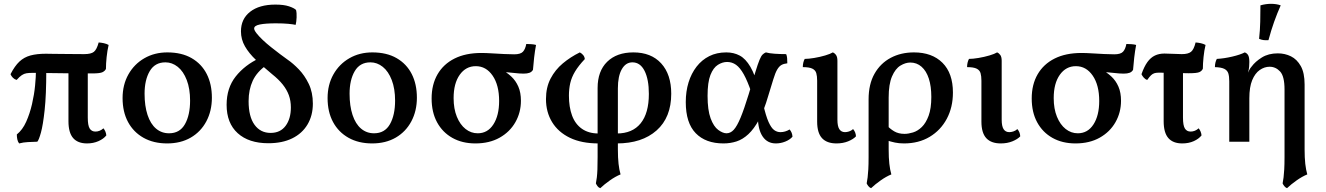

<svg xmlns="http://www.w3.org/2000/svg" viewBox="-20 -741 6933 1004"><path d="M67 -323Q56 -326 47.5 -334.5Q39 -343 35 -353Q57 -396 81.5 -419Q106 -442 139.5 -451Q173 -460 220 -460Q232 -460 251 -459.5Q270 -459 295.5 -459Q321 -459 352.5 -458.5Q384 -458 420 -458Q456 -458 471 -470Q486 -482 496 -519Q510 -518 523.5 -515Q537 -512 548 -506Q541 -476 537.5 -442Q534 -408 534 -381Q530 -371 517 -364Q504 -357 462 -357Q353 -357 274 -358.5Q195 -360 152 -360Q132 -360 119 -358Q106 -356 94 -348Q82 -340 67 -323ZM80 9Q73 0 70.5 -12.5Q68 -25 68 -38Q98 -62 117 -104.5Q136 -147 147.5 -197Q159 -247 163.5 -294Q168 -341 168 -373L222 -372Q222 -245 213.5 -166Q205 -87 194 -47.5Q183 -8 175 0Q149 1 126 2Q103 3 80 9ZM435 9Q387 9 362.5 -19Q338 -47 338 -107V-381H439V-126Q439 -85 449 -69Q459 -53 479 -53Q502 -53 521 -70Q534 -54 536 -33Q522 -15 495 -3Q468 9 435 9Z M854 9Q783 9 730.5 -20.5Q678 -50 649.5 -103Q621 -156 621 -228Q621 -298 651.5 -352Q682 -406 735 -436.5Q788 -467 855 -467Q930 -467 982 -437Q1034 -407 1061 -354Q1088 -301 1088 -230Q1088 -161 1059 -106.5Q1030 -52 977.5 -21.5Q925 9 854 9ZM864 -44Q920 -44 947 -91.5Q974 -139 974 -215Q974 -277 956.5 -322.5Q939 -368 909.5 -391.5Q880 -415 845 -415Q790 -415 763 -369Q736 -323 736 -251Q736 -187 751.5 -140Q767 -93 796 -68.5Q825 -44 864 -44Z M1383 8Q1281 8 1223 -44.5Q1165 -97 1165 -193Q1165 -281 1212.5 -341Q1260 -401 1337 -437L1374 -401Q1323 -365 1301.5 -318.5Q1280 -272 1280 -212Q1280 -131 1311 -88.5Q1342 -46 1395 -46Q1446 -46 1473.5 -83Q1501 -120 1501 -179Q1501 -214 1490.5 -243Q1480 -272 1458.5 -299Q1437 -326 1403 -353Q1355 -393 1318.5 -427.5Q1282 -462 1261 -498.5Q1240 -535 1240 -577Q1240 -642 1288 -679.5Q1336 -717 1420 -717Q1464 -717 1491 -708Q1518 -699 1528 -689Q1532 -674 1531 -650Q1530 -626 1526 -611Q1513 -614 1487 -616.5Q1461 -619 1422 -619Q1369 -619 1339 -613Q1309 -607 1309 -592Q1309 -583 1321.5 -567Q1334 -551 1354 -532Q1374 -513 1398 -494Q1422 -475 1444.5 -458Q1467 -441 1484 -429Q1512 -410 1542.5 -378.5Q1573 -347 1594.5 -302.5Q1616 -258 1616 -199Q1616 -137 1588 -90Q1560 -43 1508 -17.5Q1456 8 1383 8Z M1926 9Q1855 9 1802.5 -20.5Q1750 -50 1721.5 -103Q1693 -156 1693 -228Q1693 -298 1723.5 -352Q1754 -406 1807 -436.5Q1860 -467 1927 -467Q2002 -467 2054 -437Q2106 -407 2133 -354Q2160 -301 2160 -230Q2160 -161 2131 -106.5Q2102 -52 2049.5 -21.5Q1997 9 1926 9ZM1936 -44Q1992 -44 2019 -91.5Q2046 -139 2046 -215Q2046 -277 2028.5 -322.5Q2011 -368 1981.5 -391.5Q1952 -415 1917 -415Q1862 -415 1835 -369Q1808 -323 1808 -251Q1808 -187 1823.5 -140Q1839 -93 1868 -68.5Q1897 -44 1936 -44Z M2466 9Q2397 9 2345.5 -20Q2294 -49 2265.5 -101.5Q2237 -154 2237 -226Q2237 -299 2268 -352.5Q2299 -406 2357 -435Q2415 -464 2497 -464Q2521 -464 2552.5 -462Q2584 -460 2615.5 -458.5Q2647 -457 2669 -457Q2702 -457 2714.5 -470.5Q2727 -484 2732 -511Q2744 -511 2758.5 -510Q2773 -509 2783 -506Q2777 -474 2773 -439.5Q2769 -405 2767 -376Q2761 -365 2749 -360.5Q2737 -356 2718 -356Q2697 -356 2668 -359.5Q2639 -363 2597 -365L2600 -378Q2630 -363 2653.5 -341Q2677 -319 2690.5 -288Q2704 -257 2704 -214Q2704 -153 2675 -102Q2646 -51 2592.5 -21Q2539 9 2466 9ZM2478 -44Q2530 -44 2560 -90.5Q2590 -137 2590 -213Q2590 -296 2556 -345.5Q2522 -395 2468 -395Q2416 -395 2384 -350Q2352 -305 2352 -228Q2352 -172 2369 -130.5Q2386 -89 2414.5 -66.5Q2443 -44 2478 -44Z M3119 243Q3110 240 3104.5 232.5Q3099 225 3096 218Q3099 203 3101 186.5Q3103 170 3104 145Q3105 120 3105 80V-281Q3105 -369 3155 -418Q3205 -467 3292 -467Q3385 -467 3437.5 -409.5Q3490 -352 3490 -251Q3490 -127 3413.5 -59Q3337 9 3205 9V-43Q3287 -43 3330 -96Q3373 -149 3373 -250Q3373 -326 3350.5 -370.5Q3328 -415 3287 -415Q3252 -415 3231.5 -379Q3211 -343 3211 -279V40Q3211 84 3214.5 115.5Q3218 147 3225 171Q3198 182 3169 202.5Q3140 223 3119 243ZM3110 9Q3021 9 2960 -20.5Q2899 -50 2867 -102.5Q2835 -155 2835 -223Q2835 -284 2859 -330Q2883 -376 2923 -409.5Q2963 -443 3012 -467Q3022 -462 3029.5 -453Q3037 -444 3038 -432Q3005 -397 2987 -367Q2969 -337 2962 -306.5Q2955 -276 2955 -241Q2955 -181 2971.5 -136.5Q2988 -92 3023 -67.5Q3058 -43 3110 -43Z M3763 9Q3670 9 3618 -44.5Q3566 -98 3566 -207Q3566 -263 3580.5 -310Q3595 -357 3622.5 -392.5Q3650 -428 3689 -447.5Q3728 -467 3778 -467Q3817 -467 3848 -450.5Q3879 -434 3904 -391.5Q3929 -349 3950 -269L3909 -258Q3889 -317 3869.5 -352Q3850 -387 3829 -402Q3808 -417 3782 -417Q3758 -417 3734 -402Q3710 -387 3695 -349Q3680 -311 3680 -240Q3680 -165 3696 -122Q3712 -79 3736 -61.5Q3760 -44 3779 -44Q3800 -44 3817 -62.5Q3834 -81 3852.5 -125.5Q3871 -170 3895 -248Q3917 -322 3930 -364.5Q3943 -407 3951.5 -427.5Q3960 -448 3967.5 -455.5Q3975 -463 3985 -467Q4002 -462 4031 -460Q4060 -458 4091 -458Q4095 -449 4096 -437Q4097 -425 4097 -410Q4078 -408 4066 -401Q4054 -394 4044 -377Q4034 -360 4024 -327Q4014 -294 3997 -239Q3975 -163 3949 -115Q3923 -67 3893.5 -39.5Q3864 -12 3831.5 -1.5Q3799 9 3763 9ZM4037 9Q3993 9 3968.5 -26.5Q3944 -62 3943 -127L3971 -195Q3985 -134 3999 -103Q4013 -72 4028 -61Q4043 -50 4061 -50Q4086 -50 4109 -64Q4123 -48 4124 -26Q4110 -10 4086 -0.5Q4062 9 4037 9Z M4354 9Q4304 9 4278.5 -18.5Q4253 -46 4253 -105V-319Q4253 -343 4248.5 -358.5Q4244 -374 4228 -382Q4212 -390 4178 -390Q4178 -402 4180.5 -413Q4183 -424 4188 -433Q4208 -433 4238 -438Q4268 -443 4295 -451Q4322 -459 4335 -467Q4345 -463 4352 -453Q4359 -443 4359 -423V-115Q4359 -81 4369 -65.5Q4379 -50 4399 -50Q4408 -50 4419.5 -53.5Q4431 -57 4441 -66Q4455 -50 4456 -28Q4442 -13 4415 -2Q4388 9 4354 9Z M4759 -467Q4854 -467 4908.5 -412.5Q4963 -358 4963 -257Q4963 -180 4931 -120Q4899 -60 4841.5 -25.5Q4784 9 4707 9Q4681 9 4660 4.5Q4639 0 4614 -8V-89Q4633 -68 4655.5 -54.5Q4678 -41 4710 -41Q4730 -41 4754.5 -48.5Q4779 -56 4800.5 -77Q4822 -98 4836 -136Q4850 -174 4850 -234Q4850 -290 4837 -330Q4824 -370 4799 -392Q4774 -414 4740 -414Q4715 -414 4688.5 -398Q4662 -382 4644.5 -341.5Q4627 -301 4627 -231V40Q4627 84 4630.5 115.5Q4634 147 4641 171Q4614 182 4585 202.5Q4556 223 4535 243Q4527 240 4521 232.5Q4515 225 4512 218Q4515 203 4517 186.5Q4519 170 4520.5 145Q4522 120 4522 80V-221Q4522 -301 4553 -355.5Q4584 -410 4637.5 -438.5Q4691 -467 4759 -467Z M5213 9Q5163 9 5137.5 -18.5Q5112 -46 5112 -105V-319Q5112 -343 5107.5 -358.5Q5103 -374 5087 -382Q5071 -390 5037 -390Q5037 -402 5039.5 -413Q5042 -424 5047 -433Q5067 -433 5097 -438Q5127 -443 5154 -451Q5181 -459 5194 -467Q5204 -463 5211 -453Q5218 -443 5218 -423V-115Q5218 -81 5228 -65.5Q5238 -50 5258 -50Q5267 -50 5278.5 -53.5Q5290 -57 5300 -66Q5314 -50 5315 -28Q5301 -13 5274 -2Q5247 9 5213 9Z M5604 9Q5535 9 5483.5 -20Q5432 -49 5403.5 -101.5Q5375 -154 5375 -226Q5375 -299 5406 -352.5Q5437 -406 5495 -435Q5553 -464 5635 -464Q5659 -464 5690.5 -462Q5722 -460 5753.5 -458.5Q5785 -457 5807 -457Q5840 -457 5852.5 -470.5Q5865 -484 5870 -511Q5882 -511 5896.5 -510Q5911 -509 5921 -506Q5915 -474 5911 -439.5Q5907 -405 5905 -376Q5899 -365 5887 -360.5Q5875 -356 5856 -356Q5835 -356 5806 -359.5Q5777 -363 5735 -365L5738 -378Q5768 -363 5791.5 -341Q5815 -319 5828.5 -288Q5842 -257 5842 -214Q5842 -153 5813 -102Q5784 -51 5730.5 -21Q5677 9 5604 9ZM5616 -44Q5668 -44 5698 -90.5Q5728 -137 5728 -213Q5728 -296 5694 -345.5Q5660 -395 5606 -395Q5554 -395 5522 -350Q5490 -305 5490 -228Q5490 -172 5507 -130.5Q5524 -89 5552.5 -66.5Q5581 -44 5616 -44Z M5979 -323Q5969 -326 5961 -335Q5953 -344 5949 -353Q5963 -393 5980 -416.5Q5997 -440 6019 -450.5Q6041 -461 6069 -461Q6092 -461 6115 -459.5Q6138 -458 6160 -458Q6193 -458 6208 -470Q6223 -482 6232 -519Q6246 -518 6259.5 -515Q6273 -512 6284 -506Q6277 -477 6273.5 -442.5Q6270 -408 6270 -382Q6265 -370 6252 -364Q6239 -358 6196 -358Q6171 -358 6142.5 -359Q6114 -360 6087.5 -360.5Q6061 -361 6039 -361Q6025 -361 6016 -358Q6007 -355 5999 -347.5Q5991 -340 5979 -323ZM6162 9Q6114 9 6089.5 -19Q6065 -47 6065 -107V-381H6166V-126Q6166 -85 6176 -69Q6186 -53 6206 -53Q6229 -53 6248 -70Q6261 -54 6263 -33Q6249 -15 6222.5 -3Q6196 9 6162 9Z M6710 243Q6702 240 6696 232.5Q6690 225 6687 218Q6690 203 6692 186.5Q6694 170 6695.5 145Q6697 120 6697 80V-273Q6697 -342 6674 -367Q6651 -392 6619 -392Q6592 -392 6567.5 -375Q6543 -358 6528 -322Q6513 -286 6513 -227V0H6408V-316Q6408 -342 6403 -357.5Q6398 -373 6382 -381Q6366 -389 6333 -390Q6333 -402 6335.5 -413Q6338 -424 6343 -433Q6381 -435 6423.5 -445Q6466 -455 6489 -467Q6501 -463 6507 -452Q6513 -441 6513 -417Q6513 -408 6512 -393Q6511 -378 6506 -361Q6509 -367 6513 -375.5Q6517 -384 6525 -393Q6544 -419 6578.5 -440.5Q6613 -462 6662 -462Q6699 -462 6730.5 -446.5Q6762 -431 6782 -395.5Q6802 -360 6802 -299V40Q6802 84 6805.5 115.5Q6809 147 6816 171Q6789 182 6760 202.5Q6731 223 6710 243ZM6613 -531Q6598 -530 6586.5 -531.5Q6575 -533 6564 -538Q6569 -583 6570 -628Q6571 -673 6571 -713Q6585 -717 6599 -719Q6613 -721 6626 -721Q6655 -721 6677 -713Q6658 -670 6642.5 -626.5Q6627 -583 6613 -531Z"/></svg>

Font: Vollkorn Medium
Style: Regular
Weight: 500
Designer: Friedrich Althausen
Foundry: Friedrich Althausen
Version: Version 5.000